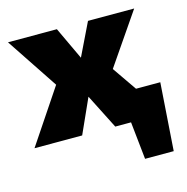

<svg xmlns="http://www.w3.org/2000/svg" viewBox="-90 -513 732 751"><g transform="rotate(-15 276.0 -137.5)"><path d="M407 152 378 -122H542L523 152ZM371 -122H455V0H371ZM0 0 146 -218 7 -427H205L267 -295L331 -427H518L376 -220L528 0H327L256 -140L193 0Z"/></g></svg>

Font: Ysabeau Office Black
Style: Regular
Weight: 900
Designer: Christian Thalmann (Catharsis Fonts)
Version: Version 2.001;gftools[0.9.30]; featfreeze: tnum,lnum,ss02